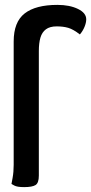

<svg xmlns="http://www.w3.org/2000/svg" viewBox="-20 -758 373 786"><path d="M79 8Q50 8 38.5 1.5Q27 -5 27 -5Q27 -5 31.5 -29.5Q36 -54 36 -83V-588Q36 -668 81 -703Q126 -738 215 -738Q265 -738 299 -721.5Q333 -705 333 -679Q333 -665 326 -648Q319 -631 307 -617Q280 -638 259.5 -644Q239 -650 212 -650Q184 -650 168 -638Q152 -626 145.5 -604Q139 -582 139 -549V-39Q139 -9 125.5 -0.5Q112 8 79 8Z"/></svg>

Font: Yanone Kaffeesatz SemiBold
Style: Regular
Weight: 600
Designer: Yanone (Cyrillic: Daniel Pouzeot, Huerta Tipografica, and Cyreal)
Foundry: Yanone
Version: Version 2.003